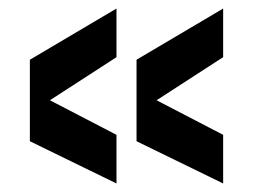

<svg xmlns="http://www.w3.org/2000/svg" viewBox="-20 -542 593 450"><path d="M503 -522V-408L347 -307L503 -226V-112L300 -211V-402ZM253 -522V-408L97 -307L253 -226V-112L50 -211V-402Z"/></svg>

Font: Edgecutting Lite Medium
Style: Medium
Weight: 500
Designer: RandomMaerks (Nguyen Gia Bao)
Version: Version 1.0